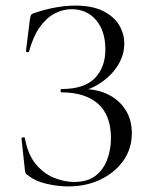

<svg xmlns="http://www.w3.org/2000/svg" viewBox="-20 -656 542 688"><path d="M245.6 -4Q294 -4 322.7 -26.5Q351.4 -49 364.5 -85Q377.6 -121 377.6 -161Q377.6 -243 331.4 -284Q285.2 -325 201 -325Q197 -325 197 -331Q197 -337 201 -337Q282.2 -337 319.9 -376Q357.6 -415 357.6 -478.8Q357.6 -544.6 324.5 -583.8Q291.4 -623 236.6 -623Q204.2 -623 174.3 -606.7Q144.4 -590.4 121.1 -556.7Q97.8 -523 84 -471Q83 -468 78 -469Q73 -470 73 -472.8L87 -586Q89 -598 91 -602Q93 -606 102 -609Q143 -623 180.4 -629.5Q217.8 -636 250 -636Q309.4 -636 348.3 -617Q387.2 -598 406.3 -567.1Q425.4 -536.2 425.4 -499.6Q425.4 -465.2 409.9 -435.1Q394.4 -405 369.5 -382Q344.6 -359 316.5 -345Q288.4 -331 263 -329L277 -337Q327.8 -337 367.4 -317.5Q407 -298 429.7 -262.5Q452.4 -227 452.4 -178.8Q452.4 -123 421.8 -80Q391.2 -37 339.9 -12.5Q288.6 12 224.8 12Q186.6 12 146.3 2.5Q106 -7 83 -26Q74 -31 72 -35Q70 -39 69 -49L57 -160Q57 -162.8 62.5 -163.8Q68 -164.8 69 -161.8Q79.4 -102.8 108.1 -68.2Q136.8 -33.6 173.9 -18.8Q211 -4 245.6 -4Z"/></svg>

Font: Cormorant Light
Style: Regular
Weight: 300
Designer: Christian Thalmann (Catharsis Fonts)
Foundry: Catharsis Fonts
Version: Version 4.000